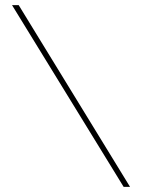

<svg xmlns="http://www.w3.org/2000/svg" viewBox="-20 -730 554 750"><path d="M27 -710H53L488 0H463Z"/></svg>

Font: Raleway
Style: Thin
Weight: 100
Designer: Matt McInerney, Pablo Impallari, Rodrigo Fuenzalida
Foundry: Matt McInerney, Pablo Impallari, Rodrigo Fuenzalida
Version: Version 3.000